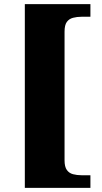

<svg xmlns="http://www.w3.org/2000/svg" viewBox="-20 -780 494 928"><path d="M100 128V-760H417V-699H374Q352 -699 333 -694Q314 -689 303 -674Q292 -659 292 -627V-5Q292 26 303 41.5Q314 57 333 62Q352 67 374 67H417V128Z"/></svg>

Font: Noto Serif Armenian Black
Style: Regular
Weight: 900
Version: Version 2.007